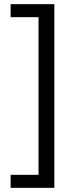

<svg xmlns="http://www.w3.org/2000/svg" viewBox="-20 -739 325 922"><path d="M31 163H241V-719H31V-656.5H165V100.5H31Z"/></svg>

Font: Anybody
Style: Regular
Weight: 400
Designer: Tyler Finck
Foundry: Etcetera Type Company
Version: Version 1.110